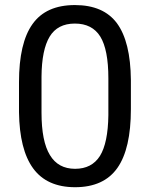

<svg xmlns="http://www.w3.org/2000/svg" viewBox="-20 -741 602 770"><path d="M504.9 -303.2V-420.4C503.9 -522.5 485.4 -598.1 449.2 -647.5C413.1 -696.3 356.9 -720.7 280.3 -720.7C203.1 -720.7 146.5 -695.3 110.4 -644.5C74.2 -593.8 56.2 -516.1 56.2 -411.6V-291C57.6 -190.9 76.2 -116.2 112.8 -65.9C149.4 -15.6 205.6 9.8 281.2 9.8C357.9 9.8 414.6 -16.1 450.7 -67.4C486.8 -118.7 504.9 -197.3 504.9 -303.2ZM414.6 -426.8V-278.8C413.6 -204.6 402.3 -150.4 380.9 -115.7C358.9 -81.1 325.7 -64 281.2 -64C235.8 -64 202.1 -82.5 180.2 -119.1C157.7 -155.8 146.5 -212.4 146.5 -289.1V-433.6C147 -505.9 158.2 -559.6 179.2 -594.2C200.2 -628.9 233.9 -646.5 280.3 -646.5C326.7 -646.5 360.8 -628.9 382.3 -594.2C403.8 -559.1 414.6 -503.4 414.6 -426.8Z"/></svg>

Font: Vazir
Style: Regular
Weight: 400
Designer: Saber Rastikerdar
Foundry: Saber Rastikerdar
Version: Version 27.002;January 24, 2021;FontCreator 13.0.0.2683 64-b